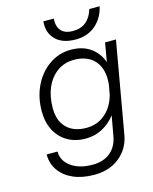

<svg xmlns="http://www.w3.org/2000/svg" viewBox="-131 -789 855 1074"><g transform="rotate(-15 296.0 -251.5)"><path d="M552 -703Q537 -637 490.5 -597.5Q444 -558 376 -558Q299 -558 259.5 -598Q220 -638 226 -703H286Q283 -658 304.5 -633Q326 -608 373 -608Q420 -608 449.5 -633Q479 -658 492 -703ZM592 -500 499 30Q485 106 426.5 153Q368 200 281 200Q211 200 159.5 177.5Q108 155 79.5 114.5Q51 74 51 21H114Q114 74 161 108.5Q208 143 286 143Q349 143 388.5 110Q428 77 438 20L459 -96Q427 -55 383 -31.5Q339 -8 287 -8Q227 -8 182 -34Q137 -60 112 -107.5Q87 -155 87 -219Q87 -301 119.5 -367Q152 -433 208 -471.5Q264 -510 333 -510Q399 -510 444.5 -478.5Q490 -447 510 -391L529 -500ZM151 -220Q151 -146 192 -105.5Q233 -65 306 -65Q369 -65 414.5 -104Q460 -143 478 -209L489 -269Q490 -283 490 -296Q490 -369 449 -410Q408 -451 334 -451Q280 -451 238.5 -421.5Q197 -392 174 -340Q151 -288 151 -220Z"/></g></svg>

Font: Overused Grotesk Book
Style: Italic
Weight: 350
Italic angle: -10°
Version: Version 0.003